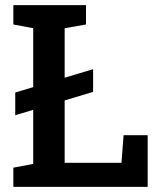

<svg xmlns="http://www.w3.org/2000/svg" viewBox="-20 -731 628 751"><path d="M32.2 0V-75.2L109.9 -89.8V-620.6L32.2 -635.3V-710.9H316.4V-635.3L232.9 -620.6V-94.2H455.1L463.4 -202.1H557.6V0ZM39.6 -280.3V-369.1L344.2 -460.4V-371.6Z"/></svg>

Font: Roboto Slab Medium
Style: Regular
Weight: 500
Designer: Google
Version: Version 2.001; ttfautohint (v1.8.3)